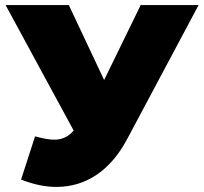

<svg xmlns="http://www.w3.org/2000/svg" viewBox="-20 -720 804 756"><path d="M390 -405 534 -700H762L481 -173Q431 -79 360 -31.5Q289 16 202 16Q136 16 63 -13L118 -183Q141 -177 159.5 -173.5Q178 -170 194 -170Q240 -170 270 -206L2 -700H251Z"/></svg>

Font: Montserrat-Alt1 Black
Style: Regular
Weight: 900
Designer: Differentunic
Foundry: Differentunic
Version: Version 7.222